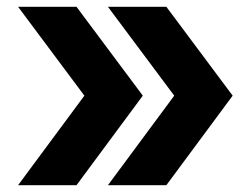

<svg xmlns="http://www.w3.org/2000/svg" viewBox="-20 -542 733 562"><path d="M296 0 490 -262 296 -522H467L661 -262L467 0ZM33 0 227 -262 33 -522H204L398 -262L204 0Z"/></svg>

Font: Tomorrow SemiBold
Style: Regular
Weight: 600
Designer: Tony de Marco, Monica Rizzolli
Foundry: Just in Type
Version: Version 2.002